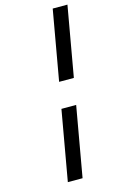

<svg xmlns="http://www.w3.org/2000/svg" viewBox="-135 -853 611 1007"><g transform="rotate(-15 170.5 -350.0)"><path d="M274 -420H194L261 -800H341ZM182 100H102L169 -280H249Z"/></g></svg>

Font: Gauge
Style: Oblique
Weight: 400
Italic angle: -80°
Designer: Daniel Pimley
Foundry: Daniel Pimley
Version: Version 2.0